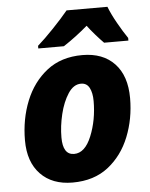

<svg xmlns="http://www.w3.org/2000/svg" viewBox="-54 -811 677 866"><g transform="rotate(-5 284.0 -378.0)"><path d="M240 10Q337 10 401.5 -40.5Q466 -91 498.5 -172.5Q531 -254 531 -347Q531 -448 478.5 -503.5Q426 -559 333 -559Q237 -559 172.5 -508.5Q108 -458 75 -376Q42 -294 42 -198Q42 -100 95 -45Q148 10 240 10ZM258 -118Q207 -118 207 -197Q207 -248 220 -302Q233 -356 257.5 -393.5Q282 -431 316 -431Q342 -431 354 -408Q366 -385 366 -348Q366 -262 336.5 -190Q307 -118 258 -118ZM138 -606H254Q312 -644 364 -689Q378 -670 399.5 -645.5Q421 -621 436 -606H546V-618Q526 -647 502 -689.5Q478 -732 465 -766H280Q253 -733 211.5 -689.5Q170 -646 138 -618Z"/></g></svg>

Font: Noto Sans Display Extra
Style: Italic
Weight: 800
Italic angle: -12°
Designer: Monotype Design Team
Foundry: Monotype Imaging Inc.
Version: Version 1.900